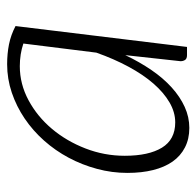

<svg xmlns="http://www.w3.org/2000/svg" viewBox="-26 -518 550 538"><g transform="rotate(-90 249.0 -249.0)"><path d="M386.5 0H363.5Q353.5 0 350 -5.5Q346.5 -11 346.5 -18L363.5 -173Q344.5 -133 321.8 -99.8Q299 -66.5 273 -43Q247 -19.5 218.5 -6.5Q190 6.5 159.5 6.5Q128.5 6.5 104.8 -5.8Q81 -18 65.2 -40.5Q49.5 -63 41.5 -95Q33.5 -127 33.5 -167Q33.5 -210.5 44.8 -252.2Q56 -294 76 -331.5Q96 -369 124 -400.5Q152 -432 186 -455Q220 -478 258.5 -491Q297 -504 338 -504Q367.5 -504 393.8 -498.8Q420 -493.5 445 -480.5ZM175 -33Q203.5 -33 231 -49Q258.5 -65 283.8 -94Q309 -123 331 -163.8Q353 -204.5 370.5 -254L396 -458.5Q366.5 -468.5 332.5 -468.5Q282.5 -468.5 237 -444Q191.5 -419.5 157 -378.5Q122.5 -337.5 102 -284.5Q81.5 -231.5 81.5 -174.5Q81.5 -107.5 104.2 -70.2Q127 -33 175 -33Z"/></g></svg>

Font: Lato Light
Style: Italic
Weight: 300
Italic angle: -7°
Designer: Lukasz Dziedzic
Foundry: tyPoland Lukasz Dziedzic
Version: Version 2.007; 2014-02-27